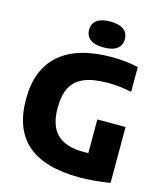

<svg xmlns="http://www.w3.org/2000/svg" viewBox="-137 -1059 1001 1170"><g transform="rotate(15 363.5 -474.0)"><path d="M668 -360V-7.5Q563.5 9.5 476.5 9.5Q256 9.5 147 -84Q38 -177.5 38 -368Q38 -556 149.8 -653Q261.5 -750 478.5 -750Q566 -750 645.5 -732V-575.5Q571.5 -592 496 -592Q404 -592 347.5 -568.8Q291 -545.5 264.2 -495.8Q237.5 -446 238 -365Q238 -253 292.8 -200Q347.5 -147 461 -147Q480 -147 490 -147.5V-360ZM300 -875Q300 -914.5 328.5 -935.8Q357 -957 413 -957Q468.5 -957 497 -935.8Q525.5 -914.5 525.5 -875Q525.5 -836 497 -814.8Q468.5 -793.5 413 -793.5Q357 -793.5 328.5 -814.8Q300 -836 300 -875Z"/></g></svg>

Font: Encode Sans ExtraBold
Style: Regular
Weight: 800
Designer: Multiple Designers
Foundry: Impallari Type
Version: Version 2.000